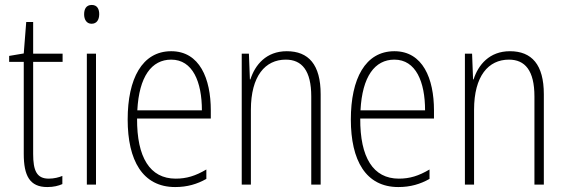

<svg xmlns="http://www.w3.org/2000/svg" viewBox="-20 -746 2290 776"><path d="M177 -24C128 -24 114 -57 114 -124V-496H233V-529H114V-657H86L76 -530L17 -520V-496H76V-124C76 -36 100 10 171 10C197 10 216 5 232 -2V-35C218 -29 198 -24 177 -24Z M351 -726C328 -726 320 -709 320 -688C320 -667 330 -650 350 -650C371 -650 381 -666 381 -689C381 -709 373 -726 351 -726ZM368 -529H331V0H368Z M672 -539C554 -539 496 -427 496 -263C496 -98 556 10 688 10C737 10 777 -2 814 -23V-61C770 -35 734 -24 690 -24C586 -24 533 -110 534 -267H832V-300C832 -428 787 -539 672 -539ZM672 -505C759 -505 796 -415 796 -300H535C542 -437 593 -505 672 -505Z M1139 -539C1056 -539 1011 -484 992 -425H990L986 -529H957V0H994V-302C994 -439 1052 -505 1135 -505C1200 -505 1238 -461 1238 -356V0H1276V-365C1276 -485 1227 -539 1139 -539Z M1574 -539C1456 -539 1398 -427 1398 -263C1398 -98 1458 10 1590 10C1639 10 1679 -2 1716 -23V-61C1672 -35 1636 -24 1592 -24C1488 -24 1435 -110 1436 -267H1734V-300C1734 -428 1689 -539 1574 -539ZM1574 -505C1661 -505 1698 -415 1698 -300H1437C1444 -437 1495 -505 1574 -505Z M2041 -539C1958 -539 1913 -484 1894 -425H1892L1888 -529H1859V0H1896V-302C1896 -439 1954 -505 2037 -505C2102 -505 2140 -461 2140 -356V0H2178V-365C2178 -485 2129 -539 2041 -539Z"/></svg>

Font: Noto Sans Georgian Condensed ExtraLight
Style: Regular
Weight: 200
Width: 3
Designer: Monotype Design Team, Akaki Razmadze
Foundry: Google LLC
Version: Version 2.005